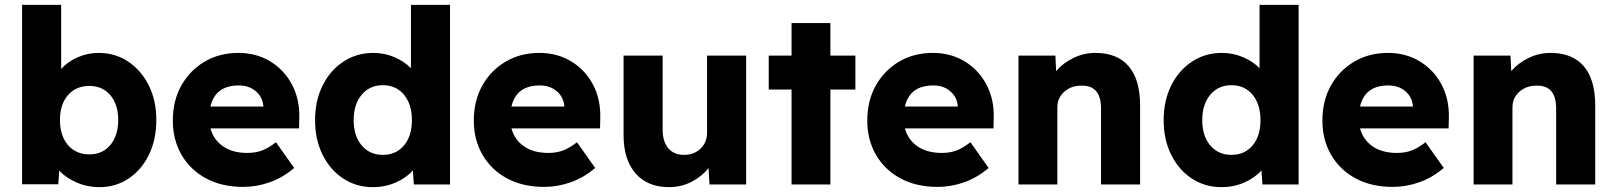

<svg xmlns="http://www.w3.org/2000/svg" viewBox="-20 -760 6655 791"><path d="M390 11Q339 11 295 -8.5Q251 -28 224 -57L220 -1H71V-740H232V-476Q258 -505 299 -523.5Q340 -542 386 -542Q455 -542 508.5 -506Q562 -470 593 -408Q624 -346 624 -266Q624 -185 593.5 -122.5Q563 -60 510 -24.5Q457 11 390 11ZM348 -124Q402 -124 434.5 -162.5Q467 -201 467 -266Q467 -330 434.5 -368Q402 -406 348 -406Q293 -406 260 -368Q227 -330 227 -266Q227 -201 260 -162.5Q293 -124 348 -124Z M982 10Q894 10 829 -25Q764 -60 728 -122Q692 -184 692 -263Q692 -345 727 -407.5Q762 -470 823 -506Q884 -542 962 -542Q1036 -542 1093.5 -507Q1151 -472 1183 -411.5Q1215 -351 1213 -274L1212 -231H847Q860 -184 899 -157Q938 -130 999 -130Q1033 -130 1059.5 -140Q1086 -150 1117 -174L1192 -68Q1145 -28 1091 -9Q1037 10 982 10ZM964 -408Q867 -408 847 -321H1065V-322Q1062 -360 1034 -384Q1006 -408 964 -408Z M1516 11Q1448 11 1394 -24.5Q1340 -60 1309 -122.5Q1278 -185 1278 -265Q1278 -345 1309 -407.5Q1340 -470 1394.5 -506Q1449 -542 1518 -542Q1564 -542 1605 -524.5Q1646 -507 1673 -479V-740H1834V0H1685L1681 -58Q1655 -28 1611 -8.5Q1567 11 1516 11ZM1557 -122Q1612 -122 1644.5 -161Q1677 -200 1677 -265Q1677 -330 1644.5 -369.5Q1612 -409 1557 -409Q1503 -409 1470 -369.5Q1437 -330 1437 -265Q1437 -200 1470 -161Q1503 -122 1557 -122Z M2222 10Q2134 10 2069 -25Q2004 -60 1968 -122Q1932 -184 1932 -263Q1932 -345 1967 -407.5Q2002 -470 2063 -506Q2124 -542 2202 -542Q2276 -542 2333.5 -507Q2391 -472 2423 -411.5Q2455 -351 2453 -274L2452 -231H2087Q2100 -184 2139 -157Q2178 -130 2239 -130Q2273 -130 2299.5 -140Q2326 -150 2357 -174L2432 -68Q2385 -28 2331 -9Q2277 10 2222 10ZM2204 -408Q2107 -408 2087 -321H2305V-322Q2302 -360 2274 -384Q2246 -408 2204 -408Z M2736 11Q2648 11 2598.5 -45.5Q2549 -102 2549 -203V-531H2710V-225Q2710 -177 2733 -149.5Q2756 -122 2798 -122Q2840 -122 2866.5 -148Q2893 -174 2893 -214V-531H3054V0H2903L2899 -68Q2872 -33 2829 -11Q2786 11 2736 11Z M3241 0V-391H3147V-531H3241V-665H3401V-531H3504V-391H3401V0Z M3843 10Q3755 10 3690 -25Q3625 -60 3589 -122Q3553 -184 3553 -263Q3553 -345 3588 -407.5Q3623 -470 3684 -506Q3745 -542 3823 -542Q3897 -542 3954.5 -507Q4012 -472 4044 -411.5Q4076 -351 4074 -274L4073 -231H3708Q3721 -184 3760 -157Q3799 -130 3860 -130Q3894 -130 3920.5 -140Q3947 -150 3978 -174L4053 -68Q4006 -28 3952 -9Q3898 10 3843 10ZM3825 -408Q3728 -408 3708 -321H3926V-322Q3923 -360 3895 -384Q3867 -408 3825 -408Z M4176 0V-531H4328L4331 -467Q4359 -500 4402 -521Q4445 -542 4493 -542Q4583 -542 4630 -487Q4677 -432 4677 -326V0H4516V-313Q4516 -410 4434 -407Q4392 -407 4364 -381.5Q4336 -356 4336 -318V0Z M5012 11Q4944 11 4890 -24.5Q4836 -60 4805 -122.5Q4774 -185 4774 -265Q4774 -345 4805 -407.5Q4836 -470 4890.5 -506Q4945 -542 5014 -542Q5060 -542 5101 -524.5Q5142 -507 5169 -479V-740H5330V0H5181L5177 -58Q5151 -28 5107 -8.5Q5063 11 5012 11ZM5053 -122Q5108 -122 5140.5 -161Q5173 -200 5173 -265Q5173 -330 5140.5 -369.5Q5108 -409 5053 -409Q4999 -409 4966 -369.5Q4933 -330 4933 -265Q4933 -200 4966 -161Q4999 -122 5053 -122Z M5718 10Q5630 10 5565 -25Q5500 -60 5464 -122Q5428 -184 5428 -263Q5428 -345 5463 -407.5Q5498 -470 5559 -506Q5620 -542 5698 -542Q5772 -542 5829.5 -507Q5887 -472 5919 -411.5Q5951 -351 5949 -274L5948 -231H5583Q5596 -184 5635 -157Q5674 -130 5735 -130Q5769 -130 5795.5 -140Q5822 -150 5853 -174L5928 -68Q5881 -28 5827 -9Q5773 10 5718 10ZM5700 -408Q5603 -408 5583 -321H5801V-322Q5798 -360 5770 -384Q5742 -408 5700 -408Z M6051 0V-531H6203L6206 -467Q6234 -500 6277 -521Q6320 -542 6368 -542Q6458 -542 6505 -487Q6552 -432 6552 -326V0H6391V-313Q6391 -410 6309 -407Q6267 -407 6239 -381.5Q6211 -356 6211 -318V0Z"/></svg>

Font: Lexend
Style: Bold
Weight: 700
Designer: Bonnie Shaver-Troup, Thomas Jockin
Foundry: Lexend
Version: Version 1.007; ttfautohint (v1.8.3)